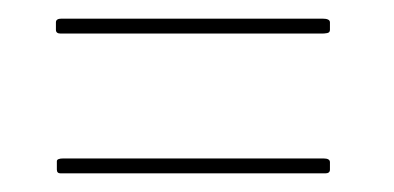

<svg xmlns="http://www.w3.org/2000/svg" viewBox="-20 -334 423 206"><path d="M46 -314H326Q334 -314 334 -310V-302Q334 -299 331 -298.5Q328 -298 326 -298H45Q40 -298 40 -302V-310Q40 -314 46 -314ZM48 -164H327Q334 -164 334 -160V-152Q334 -148 329 -148H45Q41 -148 41 -152V-161Q41 -164 48 -164Z"/></svg>

Font: Chathura Thin
Style: Regular
Weight: 250
Designer: Appaji Ambarisha Darbha
Foundry: Aditya Fonts
Version: Version 1.001 2016